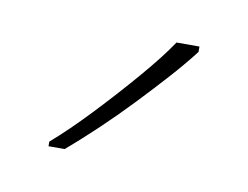

<svg xmlns="http://www.w3.org/2000/svg" viewBox="-35 -810 319 247"><g transform="rotate(10 124.5 -686.0)"><path d="M209 -759Q196 -742 178.5 -722.5Q161 -703 141.5 -682.5Q122 -662 101.5 -642.5Q81 -623 61 -606H40V-612Q63 -632 89.5 -660Q116 -688 140.5 -716.5Q165 -745 179 -766H209Z"/></g></svg>

Font: Noto Sans Armenian Thin
Style: Regular
Weight: 250
Version: Version 2.007